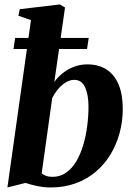

<svg xmlns="http://www.w3.org/2000/svg" viewBox="-20 -837 601 868"><path d="M225.5 -466Q240 -487.5 262.8 -505.8Q285.5 -524 314.2 -535Q343 -546 374.5 -546Q425 -546 461 -523.2Q497 -500.5 516 -455.5Q535 -410.5 535 -344.5Q535 -289 521 -236.8Q507 -184.5 480 -139.5Q453 -94.5 413.2 -60.8Q373.5 -27 322 -8.2Q270.5 10.5 208 10.5Q179 10.5 148.2 4Q117.5 -2.5 95 -10L13.5 10.5L120 -746L63 -766L69.5 -795.5L251 -817L274 -803ZM168.5 -53.5Q176 -46.5 188.2 -42Q200.5 -37.5 217 -37.5Q252 -37.5 279 -56.5Q306 -75.5 325 -107.8Q344 -140 356.2 -181Q368.5 -222 374.2 -266.8Q380 -311.5 380 -355Q380 -408.5 364.8 -442.2Q349.5 -476 315.5 -476Q295 -476 275.2 -463.2Q255.5 -450.5 240.2 -431.5Q225 -412.5 216 -393.5ZM48.5 -665.5H381L373.5 -615.5H41Z"/></svg>

Font: Merriweather 72pt ExtraBold
Style: Italic
Weight: 800
Italic angle: -7.8°
Version: Version 2.101